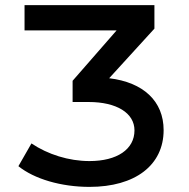

<svg xmlns="http://www.w3.org/2000/svg" viewBox="-20 -720 740 751"><path d="M407 -414 584 -608V-700H76V-601H436L264 -404V-321H327C436 -321 506 -278 506 -210C506 -136 438 -90 330 -90C249 -90 167 -116 103 -159L52 -70C114 -20 219 11 330 11C509 11 620 -74 620 -211C620 -324 541 -398 407 -414Z"/></svg>

Font: FIGSv2-sans-serif SemiBold
Style: Regular
Weight: 600
Designer: Matt McInerney, Pablo Impallari, Rodrigo Fuenzalida,Mirko Velimirovic
Foundry: Matt McInerney, Pablo Impallari, Rodrigo Fuenzalida
Version: Version 4.021;hotconv 1.0.109;makeotfexe 2.5.65596